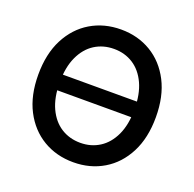

<svg xmlns="http://www.w3.org/2000/svg" viewBox="-130 -871 1028 1016"><g transform="rotate(20 384.0 -363.5)"><path d="M628.4 -407.2V-319.3H142.6V-407.2ZM384.3 9.8Q289.1 9.8 214.1 -34.9Q139.2 -79.6 95.9 -163.1Q52.7 -246.6 52.7 -363.3Q52.7 -480.5 95.9 -564.2Q139.2 -647.9 214.1 -692.6Q289.1 -737.3 384.3 -737.3Q479 -737.3 553.7 -692.6Q628.4 -647.9 671.6 -564.2Q714.8 -480.5 714.8 -363.3Q714.8 -246.6 671.6 -162.8Q628.4 -79.1 553.7 -34.7Q479 9.8 384.3 9.8ZM384.3 -99.6Q444.8 -99.6 492.2 -129.9Q539.6 -160.2 566.9 -219Q594.2 -277.8 594.2 -363.3Q594.2 -449.2 566.9 -508.3Q539.6 -567.4 492.2 -597.7Q444.8 -627.9 384.3 -627.9Q323.2 -627.9 275.6 -597.7Q228 -567.4 200.7 -508.3Q173.3 -449.2 173.3 -363.3Q173.3 -277.8 200.7 -219Q228 -160.2 275.6 -129.9Q323.2 -99.6 384.3 -99.6Z"/></g></svg>

Font: Inter Cardless
Style: Medium
Weight: 500
Designer: Rasmus Andersson
Foundry: rsms
Version: Version 4.001;git-9221beed3